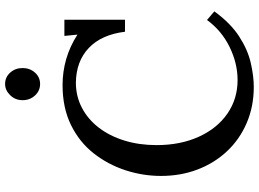

<svg xmlns="http://www.w3.org/2000/svg" viewBox="-148 -828 992 735"><g transform="rotate(-90 347.5 -460.0)"><path d="M594 -477Q583 -567 532 -615.5Q481 -664 399 -665Q347 -665 303 -642Q259 -619 227 -577.5Q195 -536 177.5 -479.5Q160 -423 160 -356Q160 -265 192 -194.5Q224 -124 280.5 -85Q337 -46 409 -46Q473 -46 535.5 -76.5Q598 -107 639 -163L672 -135Q627 -73 576 -40Q525 -7 474.5 4.5Q424 16 383 16Q308 16 245 -11Q182 -38 136.5 -86.5Q91 -135 66.5 -199.5Q42 -264 42 -339Q42 -409 64 -476Q86 -543 129 -597.5Q172 -652 237.5 -684Q303 -716 390 -716Q441 -716 489.5 -702Q538 -688 583 -659L578 -709H640V-477ZM394 -802Q368 -802 350 -821.5Q332 -841 332 -869Q332 -897 351 -916.5Q370 -936 394 -936Q420 -936 437.5 -916.5Q455 -897 455 -869Q455 -841 437.5 -821.5Q420 -802 394 -802Z"/></g></svg>

Font: Lora Medium
Style: Regular
Weight: 500
Designer: Olga Karpushina, Alexei Vanyashin (Cyrillic)
Foundry: Cyreal
Version: Version 3.004